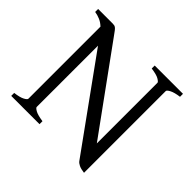

<svg xmlns="http://www.w3.org/2000/svg" viewBox="-156 -780 961 961"><g transform="rotate(45 324.5 -300.0)"><path d="M24.4 0V-21Q60.5 -25.4 77.9 -34.7Q95.2 -43.9 95.2 -50.8V-561Q79.1 -576.2 61.3 -583.7Q43.5 -591.3 24.4 -594.2V-615.2H127.9Q135.3 -615.2 139.9 -614Q144.5 -612.8 149.4 -608.9Q154.3 -605 159.9 -597.4Q165.5 -589.8 174.8 -577.1L495.6 -134.8V-564Q495.6 -569.8 479.7 -579.3Q463.9 -588.9 424.8 -594.2V-615.2H625V-594.2Q589.8 -589.4 572 -580.1Q554.2 -570.8 554.2 -564V14.6Q529.8 11.7 515.9 4.9Q502 -2 496.1 -10.3L153.8 -484.9V-50.8Q153.8 -44.9 170.2 -35.6Q186.5 -26.4 224.6 -21V0Z"/></g></svg>

Font: Gentium Plus
Style: Regular
Weight: 400
Designer: J. Victor Gaultney, Annie Olsen, Iska Routamaa
Foundry: SIL International
Version: Version 1.510